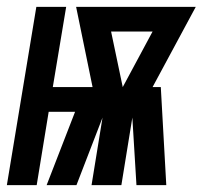

<svg xmlns="http://www.w3.org/2000/svg" viewBox="-53 -540 591 560"><path d="M-33 0 53 -520H140L101 -286H217L169 -520H518L392 -286H416L432 0H345L333 -197L301 0H214L246 -197L170 0H83L166 -214H89L54 0ZM305 -286 392 -448H271Z"/></svg>

Font: Iosevka Term Curly Heavy
Style: Italic
Weight: 900
Italic angle: -9°
Designer: Belleve Invis
Foundry: Belleve Invis
Version: Version 32.3.0